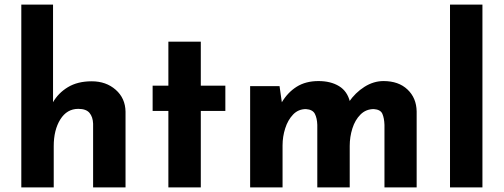

<svg xmlns="http://www.w3.org/2000/svg" viewBox="-20 -809 2175 829"><path d="M72 0V-789H209V-349L208 -366Q231 -407 273 -432.5Q315 -458 376 -458Q438 -458 479.5 -421.5Q521 -385 522 -327V0H382V-275Q381 -304 366.5 -321.5Q352 -339 318 -339Q269 -339 240.5 -293.5Q212 -248 212 -178V0Z M707 -629H847V-439H953V-330H847V0H707V-330H639V-439H707Z M1187 -437 1198 -360 1196 -366Q1222 -410 1261 -434.5Q1300 -459 1355 -459Q1408 -459 1444 -437Q1480 -415 1491 -369L1486 -368Q1514 -409 1553.5 -434Q1593 -459 1636 -459Q1701 -459 1739.5 -422.5Q1778 -386 1779 -328V0H1640V-270Q1639 -299 1631 -317.5Q1623 -336 1594 -338Q1560 -338 1536.5 -314.5Q1513 -291 1501.5 -254.5Q1490 -218 1490 -179V0H1350V-270Q1349 -299 1339.5 -317.5Q1330 -336 1301 -338Q1268 -338 1245.5 -314.5Q1223 -291 1211.5 -255Q1200 -219 1200 -181V0H1060V-437Z M1923 -789H2063V0H1923Z"/></svg>

Font: Reem Kufi
Style: Regular
Weight: 400
Designer: Khaled Hosny
Version: Version 1.6